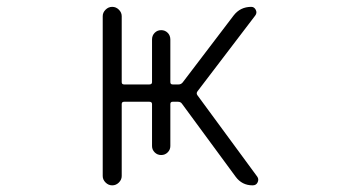

<svg xmlns="http://www.w3.org/2000/svg" viewBox="-20 -565 1040 563"><path d="M281.2 -48.8V-517.6Q281.2 -528.3 289.6 -536.6Q297.9 -544.9 309.1 -544.9Q320.3 -544.9 328.6 -536.6Q336.9 -528.3 336.9 -517.6V-324.2Q336.9 -317.4 343.8 -317.4H418Q425.8 -317.4 425.8 -324.2V-449.2Q425.8 -460.9 433.6 -468.8Q441.4 -476.6 452.6 -476.6Q463.9 -476.6 471.7 -468.8Q479.5 -460.9 479.5 -449.2V-324.2Q479.5 -317.4 486.3 -317.4H503.9Q510.7 -317.4 515.6 -323.2L665 -519.5Q684.6 -544.9 716.8 -544.9Q725.6 -544.9 730 -536.1Q734.4 -527.3 728.5 -519.5L559.6 -297.9Q554.7 -292 558.6 -286.1L734.4 -46.9Q737.3 -43 737.3 -38.1Q737.3 -34.2 735.4 -30.3Q731.4 -21.5 720.7 -21.5Q689.5 -21.5 670.9 -46.9L513.7 -260.7Q509.8 -266.6 502 -266.6H486.3Q479.5 -266.6 479.5 -259.8V-136.7Q479.5 -126 471.7 -118.2Q463.9 -110.4 452.6 -110.4Q441.4 -110.4 433.6 -118.2Q425.8 -126 425.8 -136.7V-259.8Q425.8 -266.6 418 -266.6H343.8Q336.9 -266.6 336.9 -259.8V-48.8Q336.9 -38.1 328.6 -29.8Q320.3 -21.5 309.1 -21.5Q297.9 -21.5 289.6 -29.8Q281.2 -38.1 281.2 -48.8Z"/></svg>

Font: Rounded Mgen+ 1m light
Style: Regular
Weight: 200
Designer: [Source Han Sans]
Ryoko NISHIZUKA  (kana & ideographs); Paul D. Hunt (Latin, Greek & Cyrillic); Wenlong ZHANG  (bopomofo
Version: Version 1.059.20150602